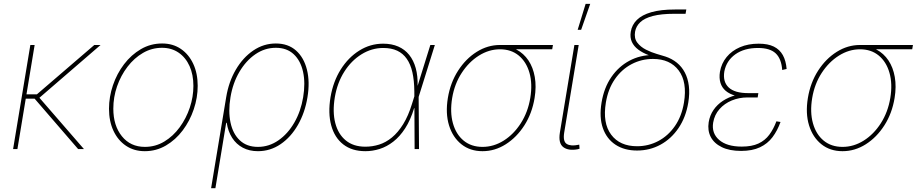

<svg xmlns="http://www.w3.org/2000/svg" viewBox="-20 -777 4780 1001"><path d="M160.6 -542.5 70.8 0H48.3L138.2 -542.5ZM504.4 -542.5 180.2 -262.7H100.1L103.5 -285.2H172.4L471.7 -542.5ZM387.2 0 155.3 -268.6 180.2 -273.4 417.5 0Z M734.9 11.2Q678.7 11.2 636.7 -17.1Q594.7 -45.4 571.5 -95.2Q548.3 -145 548.3 -210Q548.3 -272 568.8 -332.5Q589.4 -393.1 626.7 -442.1Q664.1 -491.2 714.6 -520.8Q765.1 -550.3 825.2 -550.3Q881.3 -550.3 922.9 -522Q964.4 -493.7 987.5 -444.1Q1010.7 -394.5 1010.7 -329.6Q1010.7 -268.1 990.2 -207.3Q969.7 -146.5 932.6 -97.2Q895.5 -47.9 845 -18.3Q794.4 11.2 734.9 11.2ZM735.4 -11.2Q790.5 -11.2 836.7 -39.1Q882.8 -66.9 916.7 -113.3Q950.7 -159.7 969.5 -215.8Q988.3 -272 988.3 -329.1Q988.3 -387.7 968.3 -432.4Q948.2 -477.1 911.4 -502.4Q874.5 -527.8 824.7 -527.8Q771.5 -527.8 725.6 -501.2Q679.7 -474.6 644.8 -429Q609.9 -383.3 590.3 -326.9Q570.8 -270.5 570.8 -210.4Q570.8 -122.1 615.5 -66.7Q660.2 -11.2 735.4 -11.2Z M1080.6 204.1 1159.2 -270Q1172.4 -350.6 1209.5 -413.8Q1246.6 -477.1 1300.5 -513.7Q1354.5 -550.3 1418 -550.3Q1481.9 -550.3 1523.2 -513.7Q1564.5 -477.1 1580.3 -413.6Q1596.2 -350.1 1583 -270Q1569.8 -189.5 1533.2 -125.7Q1496.6 -62 1442.9 -25.4Q1389.2 11.2 1324.7 11.2Q1280.3 11.2 1246.1 -6.8Q1211.9 -24.9 1190.4 -58.3Q1168.9 -91.8 1162.1 -136.7H1159.2L1103 204.1ZM1324.7 -11.2Q1382.3 -11.2 1431.4 -45.2Q1480.5 -79.1 1514.4 -137.7Q1548.3 -196.3 1560.5 -270Q1572.8 -343.8 1560.1 -402.1Q1547.4 -460.4 1511.5 -494.1Q1475.6 -527.8 1418 -527.8Q1360.4 -527.8 1311.3 -494.1Q1262.2 -460.4 1228 -402.1Q1193.8 -343.8 1181.6 -270Q1169.4 -196.3 1181.9 -137.7Q1194.3 -79.1 1230.5 -45.2Q1266.6 -11.2 1324.7 -11.2Z M1884.8 11.2Q1814.9 11.2 1769.5 -24.2Q1724.1 -59.6 1706.8 -123.3Q1689.5 -187 1703.1 -270Q1716.8 -351.6 1756.3 -414.6Q1795.9 -477.5 1853.3 -513.4Q1910.6 -549.3 1977.5 -549.3Q2022 -549.3 2056.2 -534.4Q2090.3 -519.5 2113.3 -491Q2136.2 -462.4 2147.5 -421.6Q2158.7 -380.9 2157.2 -328.6H2163.1L2162.6 -272.9L2164.6 0H2141.6L2140.1 -301.3Q2139.6 -357.4 2130.1 -399.7Q2120.6 -441.9 2100.8 -470.2Q2081.1 -498.5 2050.8 -512.7Q2020.5 -526.9 1978 -526.9Q1918 -526.9 1864.7 -493.9Q1811.5 -460.9 1774.9 -403.1Q1738.3 -345.2 1725.6 -270Q1712.9 -193.4 1728 -135.3Q1743.2 -77.1 1783 -44.7Q1822.8 -12.2 1884.8 -12.2Q1921.4 -12.2 1956.5 -23.2Q1991.7 -34.2 2023.4 -60.3Q2055.2 -86.4 2082 -129.6Q2108.9 -172.9 2128.4 -236.8L2223.6 -542.5H2247.1L2162.1 -270L2145 -213.4H2139.2Q2120.1 -150.9 2092.3 -107.9Q2064.5 -64.9 2030.5 -38.6Q1996.6 -12.2 1959.5 -0.5Q1922.4 11.2 1884.8 11.2Z M2495.6 11.2Q2430.7 11.2 2385.5 -24.9Q2340.3 -61 2321 -123.5Q2301.8 -186 2314.9 -266.1Q2328.1 -346.2 2368.2 -408.4Q2408.2 -470.7 2465.3 -506.6Q2522.5 -542.5 2586.9 -542.5H2862.8L2858.9 -520H2638.7H2586.9Q2529.3 -520 2476.8 -487.1Q2424.3 -454.1 2387 -396.7Q2349.6 -339.4 2337.4 -266.1Q2325.2 -192.4 2341.3 -134.5Q2357.4 -76.7 2397.2 -43.9Q2437 -11.2 2495.6 -11.2Q2553.7 -11.2 2606 -43.9Q2658.2 -76.7 2695.3 -134.5Q2732.4 -192.4 2744.6 -266.1Q2756.8 -339.4 2740.5 -397Q2724.1 -454.6 2684.6 -487.3Q2645 -520 2586.9 -520L2586.4 -538.6Q2634.8 -538.6 2672.6 -518.6Q2710.4 -498.5 2734.9 -462.2Q2759.3 -425.8 2768.1 -375.7Q2776.9 -325.7 2767.1 -266.1Q2753.9 -186 2713.9 -123.5Q2673.8 -61 2616.9 -24.9Q2560.1 11.2 2495.6 11.2Z M2992.7 1Q2943.4 10.3 2916.7 -10Q2890.1 -30.3 2898.9 -85.4L2974.6 -542.5H2997.1L2921.4 -85.4Q2914.1 -39.1 2935.1 -26.4Q2956.1 -13.7 2995.1 -22Q2998.5 -22.9 2997.8 -22.7Q2997.1 -22.5 3000 -22.9L3001.5 -1.5Q2999.5 -1 2997.3 -0.5Q2995.1 0 2992.7 1ZM2991.7 -621.6 3033.2 -756.8H3057.1L3009.8 -621.6Z M3301.3 7.8Q3234.9 7.8 3188.7 -22.7Q3142.6 -53.2 3123 -109.4Q3103.5 -165.5 3116.2 -242.2Q3128.9 -319.3 3167 -374.8Q3205.1 -430.2 3261.2 -460.2Q3317.4 -490.2 3383.8 -490.2L3433.6 -467.3Q3395 -477.1 3362.5 -489.3Q3330.1 -501.5 3307.4 -518.6Q3284.7 -535.6 3274.2 -558.6Q3263.7 -581.5 3268.6 -611.8Q3274.4 -647.5 3300.5 -673.3Q3326.7 -699.2 3375.7 -713.4Q3424.8 -727.5 3499 -727.5H3558.1L3554.2 -705.1H3495.1Q3427.2 -705.1 3383.5 -693.6Q3339.8 -682.1 3317.9 -661.1Q3295.9 -640.1 3291 -611.8Q3285.2 -577.6 3302.5 -554.9Q3319.8 -532.2 3347.9 -518.1Q3376 -503.9 3404.1 -495.8Q3432.1 -487.8 3448.7 -482.4Q3482.9 -471.2 3508.8 -450.2Q3534.7 -429.2 3550.5 -398.9Q3566.4 -368.7 3571.3 -329.3Q3576.2 -290 3568.4 -242.2Q3555.7 -165.5 3517.6 -109.4Q3479.5 -53.2 3423.6 -22.7Q3367.7 7.8 3301.3 7.8ZM3301.3 -14.6Q3360.8 -14.6 3412.1 -41.7Q3463.4 -68.8 3498.8 -119.9Q3534.2 -170.9 3545.9 -242.2Q3563.5 -349.1 3518.6 -409.4Q3473.6 -469.7 3384.3 -469.7Q3324.7 -469.7 3272.9 -442.6Q3221.2 -415.5 3185.8 -364.5Q3150.4 -313.5 3138.7 -242.2Q3121.1 -135.3 3166.3 -75Q3211.4 -14.6 3301.3 -14.6Z M3843.8 9.8Q3783.2 9.8 3743.2 -9.8Q3703.1 -29.3 3685.5 -63Q3668 -96.7 3674.8 -140.1Q3680.7 -175.8 3700 -203.9Q3719.2 -231.9 3748.8 -251.2Q3778.3 -270.5 3815.7 -280.8Q3853 -291 3895.5 -291H3933.6L3930.2 -269H3877.4Q3833.5 -269 3795.2 -253.2Q3756.8 -237.3 3731 -208Q3705.1 -178.7 3698.2 -138.2Q3689 -82.5 3729.2 -47.6Q3769.5 -12.7 3847.2 -12.7Q3899.9 -12.7 3934.3 -28.8Q3968.8 -44.9 3990.7 -74.5Q4012.7 -104 4027.8 -144.5L4049.3 -141.1Q4033.2 -96.2 4007.6 -62Q3981.9 -27.8 3941.9 -9Q3901.9 9.8 3843.8 9.8ZM3891.6 -269Q3847.7 -269 3815.4 -277.8Q3783.2 -286.6 3763.4 -303.5Q3743.7 -320.3 3736.1 -345.2Q3728.5 -370.1 3733.4 -402.3Q3741.2 -446.8 3768.3 -479.7Q3795.4 -512.7 3838.1 -531Q3880.9 -549.3 3935.5 -549.3Q3983.4 -549.3 4014.2 -534.2Q4044.9 -519 4061.3 -489.7Q4077.6 -460.4 4081.1 -417.5L4058.1 -412.1Q4053.7 -471.2 4023.9 -499Q3994.1 -526.9 3932.1 -526.9Q3859.9 -526.9 3813.5 -493.7Q3767.1 -460.4 3756.3 -404.3Q3747.6 -350.6 3779.1 -321Q3810.5 -291.5 3880.9 -291.5H3933.6L3930.2 -269Z M4372.6 11.2Q4307.6 11.2 4262.5 -24.9Q4217.3 -61 4198 -123.5Q4178.7 -186 4191.9 -266.1Q4205.1 -346.2 4245.1 -408.4Q4285.2 -470.7 4342.3 -506.6Q4399.4 -542.5 4463.9 -542.5H4739.7L4735.8 -520H4515.6H4463.9Q4406.2 -520 4353.8 -487.1Q4301.3 -454.1 4263.9 -396.7Q4226.6 -339.4 4214.4 -266.1Q4202.1 -192.4 4218.3 -134.5Q4234.4 -76.7 4274.2 -43.9Q4314 -11.2 4372.6 -11.2Q4430.7 -11.2 4482.9 -43.9Q4535.2 -76.7 4572.3 -134.5Q4609.4 -192.4 4621.6 -266.1Q4633.8 -339.4 4617.4 -397Q4601.1 -454.6 4561.5 -487.3Q4522 -520 4463.9 -520L4463.4 -538.6Q4511.7 -538.6 4549.6 -518.6Q4587.4 -498.5 4611.8 -462.2Q4636.2 -425.8 4645 -375.7Q4653.8 -325.7 4644 -266.1Q4630.9 -186 4590.8 -123.5Q4550.8 -61 4493.9 -24.9Q4437 11.2 4372.6 11.2Z"/></svg>

Font: Inter 16pt Thin
Style: Italic
Weight: 250
Italic angle: -9.3988°
Version: Version 4.001;git-66647c0bb